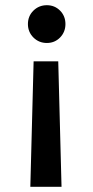

<svg xmlns="http://www.w3.org/2000/svg" viewBox="-20 -587 361 742"><path d="M97.2 134.8 109.9 -350.1H205.1L217.8 134.8ZM161.1 -420.9Q130.4 -420.9 109.1 -442.1Q87.9 -463.4 87.9 -494.1Q87.9 -524.9 109.1 -545.9Q130.4 -566.9 161.1 -566.9Q191.4 -566.9 212.2 -545.9Q232.9 -524.9 232.9 -494.1Q232.9 -463.4 212.2 -442.1Q191.4 -420.9 161.1 -420.9Z"/></svg>

Font: SVN-Poppins Medium
Style: Regular
Weight: 500
Designer: Ninad Kale (Devanagari), Jonny Pinhorn (Latin)
Foundry: Indian Type Foundry
Version: Version 3.002 2017